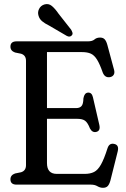

<svg xmlns="http://www.w3.org/2000/svg" viewBox="-20 -902 614 938"><path d="M31 -674Q31 -700 61 -700H409.5Q431 -700 441.5 -709.2Q452 -718.5 469 -718.5Q483.5 -718.5 491.5 -709.8Q499.5 -701 504.5 -682.5L537.5 -560Q541 -545.5 535.5 -536.8Q530 -528 519 -525.5Q493 -520 482 -547.5Q467.5 -589 454.2 -610.5Q441 -632 424 -639.8Q407 -647.5 381 -647.5H209.5V-374H352.5Q369.5 -374 378.2 -383.8Q387 -393.5 387.5 -421.5Q392 -448 409.5 -449.5Q428.5 -451 434 -427L465 -293Q472 -264 452 -258Q431.5 -252 419.5 -274.5Q408.5 -302.5 395.8 -312Q383 -321.5 358 -321.5H209.5V-105.5Q209.5 -52.5 257.5 -52.5H394Q421 -52.5 439.5 -61.8Q458 -71 473.2 -98Q488.5 -125 505.5 -178.5Q514 -204 537.5 -199Q563 -194 555 -162L519.5 -20.5Q514.5 -2 506.5 6.8Q498.5 15.5 483 15.5Q469 15.5 456 7.8Q443 0 424.5 0H61Q31 0 31 -26Q31 -46.5 53.5 -54.5L83 -60.5Q107 -68 107 -95V-605Q107 -632 83 -639.5L53.5 -645.5Q31 -653.5 31 -674ZM266.5 -834.5 327.5 -757Q331.5 -750 333.8 -743Q336 -736 331.5 -730Q322 -718.5 306.5 -726.5L220 -777Q198.5 -787.5 185.5 -798.5Q172.5 -809.5 168 -826Q163 -842.5 170.8 -858.2Q178.5 -874 196 -880Q217 -886.5 233.2 -873Q249.5 -859.5 266.5 -834.5Z"/></svg>

Font: Fraunces 144pt S100
Style: Regular
Weight: 400
Version: Version 1.000; ttfautohint (v1.8.3)